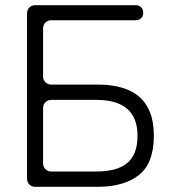

<svg xmlns="http://www.w3.org/2000/svg" viewBox="-20 -720 669 740"><path d="M84 -32V-668Q84 -682 93 -691Q102 -700 116 -700H503Q516 -700 524 -692Q532 -684 532 -671Q532 -658 524 -650Q516 -642 503 -642H178Q164 -642 155 -633Q146 -624 146 -610V-426Q146 -412 155 -403Q164 -394 178 -394H356Q407 -394 447 -383Q487 -372 515 -348.5Q543 -325 558 -287.5Q573 -250 573 -197Q573 -91 515.5 -45.5Q458 0 356 0H116Q102 0 93 -9Q84 -18 84 -32ZM178 -59H351Q387 -59 416.5 -66Q446 -73 467 -89Q488 -105 499 -131.5Q510 -158 510 -197Q510 -335 351 -335H178Q164 -335 155 -326Q146 -317 146 -303V-91Q146 -77 155 -68Q164 -59 178 -59Z"/></svg>

Font: Higure Gothic
Style: Regular
Weight: 400
Designer: Yoshimichi Ohira
Foundry: Positype
Version: Version 1.000